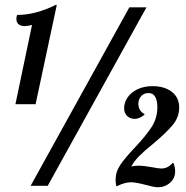

<svg xmlns="http://www.w3.org/2000/svg" viewBox="-20 -783 785 809"><path d="M115 -678 45 -344H130L219 -761L216 -763C158.7 -734.3 104 -720 52 -720C50 -714 49 -708.7 49 -704C49 -694 52 -686.3 58 -681C64 -675.7 73 -673 85 -673C93 -673 103 -674.7 115 -678ZM525 -752 109 0H181L597 -752ZM594 -4C618 2.7 635 6 645 6C665 6 682.2 -0.3 696.5 -13C710.8 -25.7 718 -41.7 718 -61C718 -72.3 715.7 -84 711 -96L708 -97C694 -81 678.3 -73 661 -73C651 -73 638.3 -74.7 623 -78C596.3 -82.7 577.7 -85 567 -85C553 -85 541.7 -83.7 533 -81C541 -96.3 552.2 -111.2 566.5 -125.5C580.8 -139.8 600.3 -157 625 -177C661.7 -207.7 689.2 -234 707.5 -256C725.8 -278 735 -302.7 735 -330C735 -358 724.7 -380 704 -396C683.3 -412 656.3 -420 623 -420C598.3 -420 576.8 -415.5 558.5 -406.5C540.2 -397.5 526.3 -385.8 517 -371.5C507.7 -357.2 503 -342.3 503 -327C503 -313 507.3 -302 516 -294C524.7 -286 535.3 -282 548 -282C554.7 -282 561.7 -283.7 569 -287C576.3 -290.3 583 -294.7 589 -300L588 -303C580.7 -306.3 574.7 -311.8 570 -319.5C565.3 -327.2 563 -336 563 -346C563 -358.7 567 -369.3 575 -378C583 -386.7 593.3 -391 606 -391C618.7 -391 628 -385.7 634 -375C640 -364.3 643 -350 643 -332C643 -300.7 635 -272.7 619 -248C603 -223.3 579.3 -194.3 548 -161C520.7 -132.3 500.3 -108.2 487 -88.5C473.7 -68.8 467 -47.7 467 -25C467 -17 468 -8.3 470 1H474C494.7 -9.7 514.3 -15 533 -15C545.7 -15 566 -11.3 594 -4Z"/></svg>

Font: DonutKreme
Style: Regular
Weight: 400
Designer: Impallari Type
Foundry: Impallari Type
Version: Version 2.100